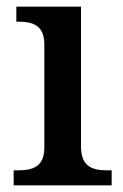

<svg xmlns="http://www.w3.org/2000/svg" viewBox="-20 -556 369 576"><path d="M21 0H315V-45H302C258 -45 223 -55 223 -117V-536H29V-491H34C77 -491 113 -481 113 -423V-113C113 -55 77 -45 34 -45H21Z"/></svg>

Font: Noto Serif Myanmar Medium
Style: Regular
Weight: 500
Designer: Ben Mitchell and the Monotype Design Team
Foundry: Monotype Imaging Inc.
Version: Version 2.106